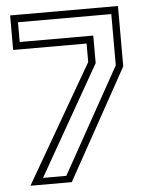

<svg xmlns="http://www.w3.org/2000/svg" viewBox="-51 -742 594 784"><g transform="rotate(-5 246.0 -350.0)"><path d="M42 0 321 -482.5V-558.5H20V-700H462V-452.5L211.5 0ZM96 -27.5H191.5L432 -459.5V-669.5H49.5V-588.5H351V-475.5Z"/></g></svg>

Font: Tourney Light
Style: Regular
Weight: 300
Version: Version 1.015